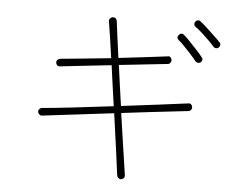

<svg xmlns="http://www.w3.org/2000/svg" viewBox="-54 -827 1108 911"><g transform="rotate(5 500.0 -371.5)"><path d="M555 20Q548 21 542 16Q536 11 535 4Q528 -49 517.5 -126.5Q507 -204 495 -289L155 -248Q148 -247 142 -252Q136 -257 135 -264Q134 -272 139 -277.5Q144 -283 151 -284Q210 -289 301 -299.5Q392 -310 490 -322Q483 -372 476 -420.5Q469 -469 463 -515Q395 -508 330 -500.5Q265 -493 218 -488Q203 -487 200 -504Q199 -512 204.5 -517.5Q210 -523 217 -524Q261 -528 325.5 -534.5Q390 -541 458 -548Q451 -601 444 -645.5Q437 -690 432 -722Q431 -729 436 -735Q441 -741 448 -742Q465 -744 469 -726Q471 -705 477.5 -659Q484 -613 492 -552Q561 -560 623.5 -567.5Q686 -575 725 -580Q733 -582 738 -577Q743 -572 744 -564Q745 -557 740.5 -551Q736 -545 728 -544Q693 -540 630.5 -533.5Q568 -527 497 -519Q503 -474 510 -425Q517 -376 524 -326Q616 -337 701 -348Q786 -359 841 -366Q849 -368 854.5 -363Q860 -358 861 -350Q862 -343 857.5 -337Q853 -331 845 -330Q827 -328 779 -322.5Q731 -317 665.5 -309.5Q600 -302 528 -293Q541 -204 552.5 -125.5Q564 -47 571 -1Q573 16 555 20ZM882 -565Q876 -561 869 -562Q862 -563 857 -569Q849 -580 832.5 -598Q816 -616 799 -634Q782 -652 770 -661Q757 -672 768 -686Q781 -699 793 -688Q805 -678 823 -659Q841 -640 859 -620.5Q877 -601 886 -589Q891 -584 889.5 -576.5Q888 -569 882 -565ZM961 -642Q956 -638 949 -638.5Q942 -639 937 -644Q928 -655 910.5 -672.5Q893 -690 874.5 -706.5Q856 -723 844 -731Q838 -735 837 -742Q836 -749 840 -755Q845 -761 852 -762.5Q859 -764 865 -759Q877 -750 896.5 -732Q916 -714 935 -696Q954 -678 964 -667Q969 -662 968 -654.5Q967 -647 961 -642Z"/></g></svg>

Font: Zen Maru Gothic Light
Style: Regular
Weight: 300
Designer: Yoshimichi Ohira
Foundry: Positype
Version: Version 1.001